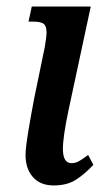

<svg xmlns="http://www.w3.org/2000/svg" viewBox="-20 -556 316 586"><path d="M58 -83Q58 -105 66.5 -156Q75 -207 84 -254L117 -414Q122 -444 122 -457Q122 -477 113 -483.5Q104 -490 81 -490H67L77 -536H257L189 -219Q172 -138 172 -102Q172 -58 198 -58Q210 -58 220 -63.5Q230 -69 249 -83L265 -53Q238 -24 211 -7Q184 10 144 10Q103 10 80.5 -15.5Q58 -41 58 -83Z"/></svg>

Font: Noto Serif CondSemiBold
Style: Italic
Weight: 600
Width: 3
Italic angle: -12°
Designer: Monotype Design Team
Foundry: Monotype Imaging Inc.
Version: Version 1.001